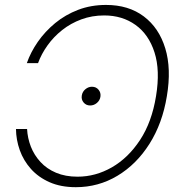

<svg xmlns="http://www.w3.org/2000/svg" viewBox="-20 -757 740 786"><path d="M290.5 9.3Q229 9.3 183.1 -11Q137.2 -31.2 106.7 -65.4Q76.2 -99.6 61 -142.1Q45.9 -184.6 45.4 -229H90.8Q92.8 -191.4 106.4 -156.5Q120.1 -121.6 145.8 -93.8Q171.4 -65.9 209.5 -49.8Q247.6 -33.7 297.4 -33.7Q371.1 -33.7 438 -72Q504.9 -110.4 553.2 -183.8Q601.6 -257.3 618.7 -363.3Q636.2 -468.8 612.5 -542.5Q588.9 -616.2 534.7 -655Q480.5 -693.8 406.7 -693.8Q356.4 -693.8 313 -677.7Q269.5 -661.6 234.6 -634Q199.7 -606.4 174.6 -571.3Q149.4 -536.1 135.7 -498.5H89.8Q105.5 -543.5 134.8 -585.7Q164.1 -627.9 205.8 -662.4Q247.6 -696.8 300 -716.8Q352.5 -736.8 414.1 -736.8Q506.3 -736.8 568.6 -689.9Q630.9 -643.1 656.5 -559.3Q682.1 -475.6 663.1 -363.3Q645 -252 591.8 -168Q538.6 -84 460.7 -37.4Q382.8 9.3 290.5 9.3ZM349.1 -325.2Q332.5 -325.2 322.3 -337.4Q312 -349.6 314.9 -366.2Q317.4 -381.8 329.6 -391.8Q341.8 -401.9 356.4 -401.9Q373.5 -401.9 383.5 -389.6Q393.6 -377.4 391.1 -360.8Q388.7 -345.7 376.5 -335.4Q364.3 -325.2 349.1 -325.2Z"/></svg>

Font: Inter 24pt ExtraLight
Style: Italic
Weight: 250
Italic angle: -9.3988°
Version: Version 4.001;git-66647c0bb